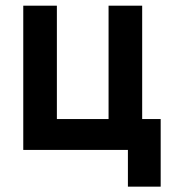

<svg xmlns="http://www.w3.org/2000/svg" viewBox="-20 -538 626 689"><path d="M63.5 0V-517.6H184.1V-110.8H369.6V-517.6H490.2V-110.8H556.6V131.8H439V0Z"/></svg>

Font: Caskaydia Cove SemiBold
Style: Regular
Weight: 600
Monospace: yes
Designer: Aaron Bell
Foundry: Saja Typeworks
Version: Version 4.300; ttfautohint (v1.8.3)